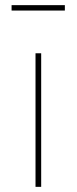

<svg xmlns="http://www.w3.org/2000/svg" viewBox="-20 -726 298 746"><path d="M140 0H118V-519H140ZM25 -685V-706H232V-685Z"/></svg>

Font: FiraSans
Style: Regular
Weight: 150
Designer: Carrois Corporate & Edenspiekermann AG
Foundry: Carrois Corporate GbR & Edenspiekermann AG
Version: Version 3.106;PS 003.106;hotconv 1.0.70;makeotf.lib2.5.58329